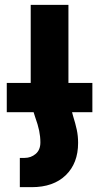

<svg xmlns="http://www.w3.org/2000/svg" viewBox="-20 -524 411 794"><path d="M8 -181H107V-184V-504H263V-184V-181H362V-60H278Q280 -52 282 -45Q292 -13 297.5 12.5Q303 38 303 67Q303 151 252 200.5Q201 250 111 250H62V129H82Q108 129 127.5 112.5Q147 96 147 65Q147 41 142 16.5Q137 -8 125 -41Q122 -51 119 -60H8Z"/></svg>

Font: Noto Sans Armenian SemiCondensed ExtraBold
Style: Regular
Weight: 800
Width: 4
Designer: Monotype Design Team
Foundry: Monotype Imaging Inc.
Version: Version 2.008; ttfautohint (v1.8.4.7-5d5b)